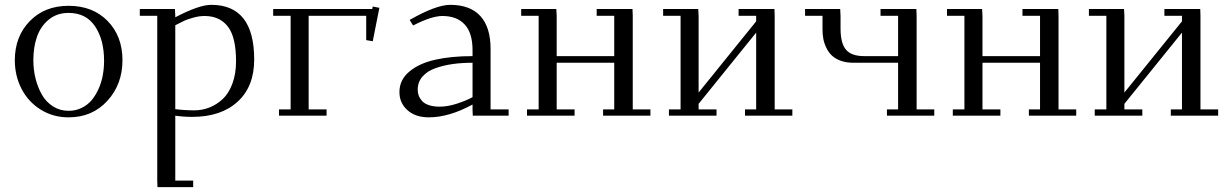

<svg xmlns="http://www.w3.org/2000/svg" viewBox="-20 -476 5052 790"><path d="M41 -228Q41 -325.7 102.3 -388.9Q163.6 -452.1 262.2 -452.1Q361.8 -452.1 422.9 -389.6Q483.9 -327.1 483.9 -228Q483.9 -129.4 421.9 -61.3Q359.9 6.8 262.2 6.8Q198.2 6.8 147.2 -25.1Q96.2 -57.1 68.6 -110.6Q41 -164.1 41 -228ZM117.2 -228Q117.2 -189.5 126.2 -153.1Q135.3 -116.7 152.3 -86.7Q169.4 -56.6 198 -38.3Q226.6 -20 262.2 -20Q291.5 -20 315.9 -32Q340.3 -43.9 356.9 -63.7Q373.5 -83.5 385.5 -110.1Q397.5 -136.7 402.8 -166Q408.2 -195.3 408.2 -226.1Q408.2 -312.5 371.1 -367.7Q334 -422.9 262.2 -422.9Q214.4 -422.9 180.9 -395.5Q147.5 -368.2 132.3 -325.2Q117.2 -282.2 117.2 -228Z M555.2 -411.1V-439H699.7L701.2 -411.1V-404.8Q798.8 -456.1 849.1 -456.1Q1025.9 -456.1 1025.9 -231Q1025.9 -119.6 957.5 -57.4Q889.2 4.9 771 4.9Q734.9 4.9 701.2 0V267.1H774.9V293.9H627.9L627 267.1V-411.1ZM701.2 -26.9Q739.7 -22 779.8 -22Q812 -22 841.8 -33.7Q871.6 -45.4 896.5 -68.6Q921.4 -91.8 936.3 -132.1Q951.2 -172.4 951.2 -224.1Q951.2 -323.2 917.5 -366.7Q883.8 -410.2 821.8 -410.2Q799.3 -410.2 774.9 -403.3Q750.5 -396.5 737.1 -390.1Q723.6 -383.8 701.2 -372.1Z M1104 -411.1V-439H1511.7L1513.7 -449.2L1541 -443.8L1513.7 -306.2L1486.8 -311V-411.1H1250V-25.9H1323.7V0H1127.9V-25.9H1175.8V-411.1Z M1623.5 -97.2Q1623.5 -147.5 1664.1 -181.4Q1704.6 -215.3 1770.5 -230.2Q1836.4 -245.1 1924.3 -245.1V-270Q1924.3 -340.3 1892.1 -375.2Q1859.9 -410.2 1800.3 -410.2Q1755.9 -410.2 1679.7 -371.1L1665.5 -394Q1774.4 -456.1 1832.5 -456.1Q1914.1 -456.1 1956.3 -410.2Q1998.5 -364.3 1998.5 -274.9V-25.9H2072.8V0H1925.3L1924.3 -23.9V-45.9Q1827.6 6.8 1744.6 6.8Q1689.5 6.8 1656.5 -22.7Q1623.5 -52.2 1623.5 -97.2ZM1698.7 -106.9Q1698.7 -94.7 1702.6 -83.5Q1706.5 -72.3 1715.8 -61.3Q1725.1 -50.3 1743.9 -43.7Q1762.7 -37.1 1788.6 -37.1Q1822.3 -37.1 1860.4 -49.6Q1898.4 -62 1924.3 -76.2V-217.8Q1880.9 -217.8 1843.5 -212.6Q1806.2 -207.5 1772 -195.6Q1737.8 -183.6 1718.3 -160.9Q1698.7 -138.2 1698.7 -106.9Z M2124.5 -411.1V-439H2269L2270.5 -411.1V-245.1H2507.3V-411.1H2435.1V-439H2582.5L2583.5 -411.1V-25.9H2656.2V0H2461.4V-25.9H2507.3V-217.8H2270.5V-25.9H2344.2V0H2148.4V-25.9H2196.3V-411.1Z M2708.5 -411.1V-439H2853L2854.5 -411.1V-95.2L3091.3 -388.2V-411.1H3019V-439H3166.5L3167.5 -411.1V-25.9H3240.2V0H3045.4V-25.9H3091.3V-341.8L2854.5 -48.8V-25.9H2928.2V0H2732.4V-25.9H2780.3V-411.1Z M3292.5 -411.1V-439H3437L3438.5 -411.1V-358.9Q3438.5 -297.4 3461.2 -271.2Q3483.9 -245.1 3535.2 -245.1H3675.3V-411.1H3603V-439H3750.5L3751.5 -411.1V-25.9H3824.2V0H3629.4V-25.9H3675.3V-217.8H3491.2Q3462.4 -217.8 3439.9 -225.8Q3417.5 -233.9 3403.6 -246.8Q3389.6 -259.8 3380.6 -278.1Q3371.6 -296.4 3367.9 -314.9Q3364.3 -333.5 3364.3 -354V-411.1Z M3876.5 -411.1V-439H4021L4022.5 -411.1V-245.1H4259.3V-411.1H4187V-439H4334.5L4335.4 -411.1V-25.9H4408.2V0H4213.4V-25.9H4259.3V-217.8H4022.5V-25.9H4096.2V0H3900.4V-25.9H3948.2V-411.1Z M4460.4 -411.1V-439H4605L4606.4 -411.1V-95.2L4843.3 -388.2V-411.1H4771V-439H4918.5L4919.4 -411.1V-25.9H4992.2V0H4797.4V-25.9H4843.3V-341.8L4606.4 -48.8V-25.9H4680.2V0H4484.4V-25.9H4532.2V-411.1Z"/></svg>

Font: Dehuti Alt
Style: Book
Weight: 400
Version: Version 1.2